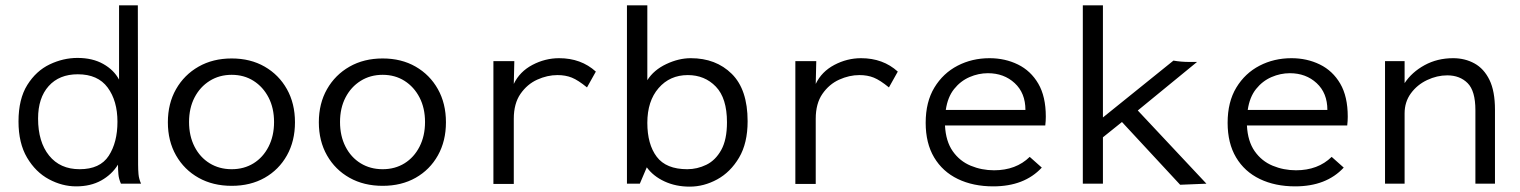

<svg xmlns="http://www.w3.org/2000/svg" viewBox="-20 -685 5670 716"><path d="M264 10Q212 10 162.5 -16.5Q113 -43 81 -97Q49 -151 49 -232Q49 -316 82 -368.5Q115 -421 165.5 -445Q216 -469 269 -469Q325 -469 365 -446.5Q405 -424 424 -388V-665H494L495 -71Q495 -53 496.5 -35.5Q498 -18 506 0H431Q423 -18 421.5 -35.5Q420 -53 420 -71Q397 -34 357.5 -12Q318 10 264 10ZM277 -54Q353 -54 385.5 -104Q418 -154 418 -231Q418 -309 381.5 -358.5Q345 -408 270 -408Q201 -408 161.5 -364Q122 -320 122 -243Q122 -156 163 -105Q204 -54 277 -54Z M844 8Q774 8 720.5 -22Q667 -52 636.5 -105.5Q606 -159 606 -229Q606 -299 636.5 -352.5Q667 -406 720.5 -436.5Q774 -467 844 -467Q914 -467 967 -436.5Q1020 -406 1050 -352.5Q1080 -299 1080 -229Q1080 -159 1050 -105.5Q1020 -52 967 -22Q914 8 844 8ZM844 -54Q890 -54 925.5 -76Q961 -98 981.5 -138Q1002 -178 1002 -230Q1002 -282 981.5 -321.5Q961 -361 925.5 -383.5Q890 -406 844 -406Q798 -406 762 -383.5Q726 -361 705.5 -321.5Q685 -282 685 -230Q685 -178 705.5 -138Q726 -98 762 -76Q798 -54 844 -54Z M1407 8Q1337 8 1283.5 -22Q1230 -52 1199.5 -105.5Q1169 -159 1169 -229Q1169 -299 1199.5 -352.5Q1230 -406 1283.5 -436.5Q1337 -467 1407 -467Q1477 -467 1530 -436.5Q1583 -406 1613 -352.5Q1643 -299 1643 -229Q1643 -159 1613 -105.5Q1583 -52 1530 -22Q1477 8 1407 8ZM1407 -54Q1453 -54 1488.5 -76Q1524 -98 1544.5 -138Q1565 -178 1565 -230Q1565 -282 1544.5 -321.5Q1524 -361 1488.5 -383.5Q1453 -406 1407 -406Q1361 -406 1325 -383.5Q1289 -361 1268.5 -321.5Q1248 -282 1248 -230Q1248 -178 1268.5 -138Q1289 -98 1325 -76Q1361 -54 1407 -54Z M1820 1V-457H1898L1896 -372Q1918 -418 1965.5 -443Q2013 -468 2065 -468Q2147 -468 2202 -418L2169 -359Q2136 -386 2112.5 -395.5Q2089 -405 2059 -405Q2021 -405 1983.5 -388Q1946 -371 1921 -335Q1896 -299 1896 -242V1Z M2552 11Q2500 11 2458 -8.5Q2416 -28 2392 -61L2366 0H2318V-665H2394V-386Q2418 -424 2464.5 -446Q2511 -468 2556 -468Q2650 -468 2709 -409.5Q2768 -351 2768 -233Q2768 -151 2736 -97Q2704 -43 2654.5 -16Q2605 11 2552 11ZM2543 -54Q2580 -54 2614 -70.5Q2648 -87 2669.5 -125.5Q2691 -164 2691 -229Q2691 -319 2649.5 -362Q2608 -405 2545 -405Q2478 -405 2436 -356.5Q2394 -308 2394 -227Q2394 -147 2429 -100.5Q2464 -54 2543 -54Z M2946 1V-457H3024L3022 -372Q3044 -418 3091.5 -443Q3139 -468 3191 -468Q3273 -468 3328 -418L3295 -359Q3262 -386 3238.5 -395.5Q3215 -405 3185 -405Q3147 -405 3109.5 -388Q3072 -371 3047 -335Q3022 -299 3022 -242V1Z M3684 10Q3609 10 3552 -17.5Q3495 -45 3463.5 -98Q3432 -151 3432 -227Q3432 -305 3464.5 -358.5Q3497 -412 3551 -440Q3605 -468 3670 -468Q3728 -468 3776 -444.5Q3824 -421 3852 -373Q3880 -325 3880 -250Q3880 -242 3879.5 -234Q3879 -226 3878 -217H3504Q3507 -158 3533 -121Q3559 -84 3600 -67Q3641 -50 3687 -50Q3769 -50 3820 -100L3865 -60Q3800 10 3684 10ZM3507 -275H3804Q3804 -338 3764 -375Q3724 -412 3664 -412Q3629 -412 3595.5 -397.5Q3562 -383 3538 -353Q3514 -323 3507 -275Z M4381 4 4164 -230 4093 -173V0H4018V-665H4093V-247L4356 -459Q4384 -454 4416 -454H4444L4223 -273L4479 0Z M4810 10Q4735 10 4678 -17.5Q4621 -45 4589.5 -98Q4558 -151 4558 -227Q4558 -305 4590.5 -358.5Q4623 -412 4677 -440Q4731 -468 4796 -468Q4854 -468 4902 -444.5Q4950 -421 4978 -373Q5006 -325 5006 -250Q5006 -242 5005.5 -234Q5005 -226 5004 -217H4630Q4633 -158 4659 -121Q4685 -84 4726 -67Q4767 -50 4813 -50Q4895 -50 4946 -100L4991 -60Q4926 10 4810 10ZM4633 -275H4930Q4930 -338 4890 -375Q4850 -412 4790 -412Q4755 -412 4721.5 -397.5Q4688 -383 4664 -353Q4640 -323 4633 -275Z M5145 0V-457H5218V-375Q5245 -416 5292.5 -442Q5340 -468 5399 -468Q5443 -468 5478.5 -448.5Q5514 -429 5534.5 -387Q5555 -345 5555 -276V0H5482V-274Q5482 -346 5453 -375Q5424 -404 5377 -404Q5339 -404 5302 -386.5Q5265 -369 5241.5 -337Q5218 -305 5218 -262V0Z"/></svg>

Font: Inconsolata SemiExpanded
Style: Regular
Weight: 400
Width: 6
Monospace: yes
Designer: Raph Levien, Cyreal, Brenton Simpson
Foundry: Raph Levien, Cyreal, Google
Version: Version 3.100; ttfautohint (v1.8.4.7-5d5b)